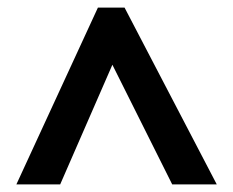

<svg xmlns="http://www.w3.org/2000/svg" viewBox="-20 -738 612 504"><path d="M23 -254 237 -718H307L549 -254H432L275 -568L138 -254Z"/></svg>

Font: Noto Sans Vithkuqi
Style: Bold
Weight: 700
Version: Version 1.001; ttfautohint (v1.8.4.7-5d5b)